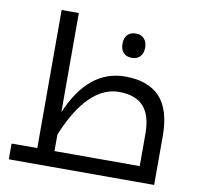

<svg xmlns="http://www.w3.org/2000/svg" viewBox="-83 -847 969 934"><g transform="rotate(10 401.5 -380.0)"><path d="M25 0Q20 0 20 -5V-74Q20 -78 25 -78H147V-760H232V-270Q327 -495 509 -495Q622 -495 680 -433.5Q738 -372 738 -241V0ZM232 -78H653V-237Q653 -329 613 -372.5Q573 -416 491 -416Q416 -416 350.5 -352.5Q285 -289 232 -160ZM523 -590Q497 -590 482 -605.5Q467 -621 467 -650Q467 -679 482 -694.5Q497 -710 523 -710Q550 -710 564.5 -693.5Q579 -677 579 -650Q579 -623 564.5 -606.5Q550 -590 523 -590Z"/></g></svg>

Font: Noto Kufi Arabic
Style: Regular
Weight: 400
Designer: Monotype Design Team, David Williams, Khaled Hosny
Foundry: Google LLC
Version: Version 2.109; ttfautohint (v1.8.4.7-5d5b)